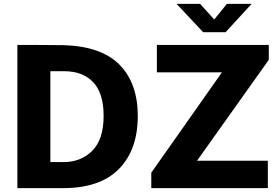

<svg xmlns="http://www.w3.org/2000/svg" viewBox="-20 -975 1439 995"><path d="M173 -742Q278 -742 310 -741Q506 -735 600 -639Q694 -543 694 -374Q694 -199 596.5 -99.5Q499 0 306 0H70V-742ZM241 -135H310Q399 -135 458 -193.5Q517 -252 517 -375Q517 -492 463 -549Q409 -606 312 -606H241ZM764 -80 1130 -600H793V-742H1373V-665L1001 -142H1368V0H764ZM1284 -955 1149 -808H1033L895 -955H1017L1090 -874L1156 -955Z"/></svg>

Font: Morrison
Style: Bold
Weight: 700
Designer: Pablo Impallari, Rodrigo Fuenzalida (Modified by Dan O. Williams)
Version: Version 0.03;June 6, 2019;FontCreator 11.5.0.2425 64-bit; tt